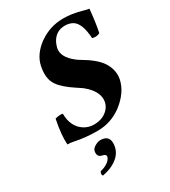

<svg xmlns="http://www.w3.org/2000/svg" viewBox="-217 -763 990 1119"><g transform="rotate(-30 277.5 -203.5)"><path d="M555.2 -630.9Q546.4 -539.1 533.7 -479Q512.7 -466.3 482.9 -474.1Q477.1 -574.2 435.5 -602.5Q413.1 -616.7 382.3 -617.2Q319.3 -617.2 290 -560.5Q282.2 -544.4 277.8 -526.9Q265.6 -469.7 336.9 -414.6Q349.6 -404.8 361.8 -397.9Q442.9 -350.6 475.6 -304.2Q514.6 -246.1 502 -184.1Q484.4 -105.5 404.3 -44.4Q331.1 9.8 241.7 9.8Q160.2 9.8 91.8 -4.9Q69.3 -9.8 48.3 -9.8Q43.5 -74.7 64 -174.8Q100.1 -183.6 114.7 -178.2Q115.2 -90.3 176.3 -50.8Q205.6 -32.7 239.7 -32.2Q310.1 -32.2 345.7 -79.6Q357.4 -96.2 361.3 -115.2Q373 -180.7 297.9 -243.2Q287.6 -251.5 260.3 -269Q185.5 -317.9 160.6 -356Q156.2 -363.3 152.3 -369.1Q128.9 -413.6 144 -484.9Q158.7 -552.7 228.5 -605Q232.4 -607.9 235.8 -609.9Q306.2 -657.7 392.1 -658.2Q452.1 -658.2 514.6 -640.1Q538.1 -633.3 555.2 -630.9ZM225.6 64Q283.2 64 283.7 116.2Q283.7 128.4 280.8 142.1Q267.6 203.6 190.9 235.8Q165.5 246.1 137.7 251Q127.4 242.2 137.7 223.1Q191.9 209 210 178.7Q212.9 173.8 213.9 169.9Q217.8 152.8 194.3 147.9Q194.3 147.9 189.9 147Q158.7 139.6 166.5 102.1Q170.4 84 200.2 70.3Q214.4 64.5 225.6 64Z"/></g></svg>

Font: Linux Libertine Slanted O
Style: Bold Slanted
Weight: 700
Designer: Philipp H. Poll
Foundry: Philipp H. Poll
Version: Version 5.0.0